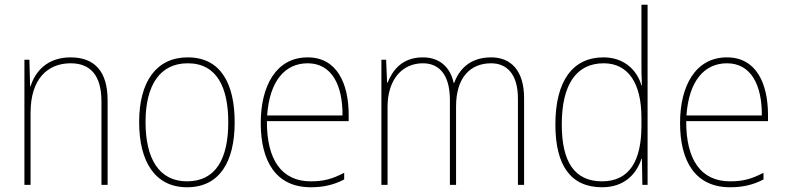

<svg xmlns="http://www.w3.org/2000/svg" viewBox="-20 -780 3315 810"><path d="M278 -538C178 -538 128 -477 109 -416H107L104 -528H83V0H109V-305C109 -446 180 -513 278 -513C359 -513 408 -465 408 -352V0H434V-357C434 -481 377 -538 278 -538Z M970 -264C970 -423 914 -538 772 -538C640 -538 567 -436 567 -265C567 -97 635 10 769 10C906 10 970 -97 970 -264ZM594 -265C594 -421 655 -513 772 -513C897 -513 943 -408 943 -264C943 -110 890 -15 769 -15C650 -15 594 -112 594 -265Z M1278 -538C1144 -538 1080 -416 1080 -261C1080 -100 1144 10 1291 10C1347 10 1390 -1 1432 -23V-51C1380 -24 1344 -15 1291 -15C1169 -15 1105 -105 1106 -269H1451V-295C1451 -427 1402 -538 1278 -538ZM1278 -513C1380 -513 1426 -420 1425 -293H1107C1117 -438 1182 -513 1278 -513Z M2052 -538C1968 -538 1919 -493 1896 -430H1894C1880 -495 1836 -538 1764 -538C1672 -538 1634 -478 1615 -431H1613L1609 -528H1589V0H1615V-329C1615 -445 1677 -513 1764 -513C1828 -513 1878 -471 1878 -358V0H1904V-331C1904 -454 1965 -513 2052 -513C2116 -513 2165 -470 2165 -364V0H2191V-366C2191 -484 2134 -538 2052 -538Z M2520 10C2616 10 2666 -48 2686 -110H2688L2690 0H2712V-760H2686V-526C2686 -491 2686 -457 2688 -420H2686C2668 -482 2615 -538 2526 -538C2396 -538 2323 -438 2323 -255C2323 -83 2387 10 2520 10ZM2520 -15C2403 -15 2350 -98 2350 -255C2350 -426 2413 -513 2527 -513C2631 -513 2686 -428 2686 -284V-248C2686 -103 2636 -15 2520 -15Z M3047 -538C2913 -538 2849 -416 2849 -261C2849 -100 2913 10 3060 10C3116 10 3159 -1 3201 -23V-51C3149 -24 3113 -15 3060 -15C2938 -15 2874 -105 2875 -269H3220V-295C3220 -427 3171 -538 3047 -538ZM3047 -513C3149 -513 3195 -420 3194 -293H2876C2886 -438 2951 -513 3047 -513Z"/></svg>

Font: Noto Sans Gujarati UI SemiCondensed Thin
Style: Regular
Weight: 100
Width: 4
Designer: Jelle Bosma - Monotype Design Team, Universal Thirst
Foundry: Monotype Imaging Inc.
Version: Version 2.106